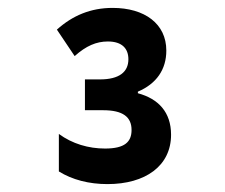

<svg xmlns="http://www.w3.org/2000/svg" viewBox="-20 -873 570 486"><path d="M252 -407C348 -407 413 -453 413 -532C413 -589 381 -623 329 -637V-641C376 -661 401 -697 401 -745C401 -813 346 -853 265 -853C210 -853 164 -834 124 -798L169 -731C198 -757 224 -768 253 -768C289 -768 305 -750 305 -723C305 -691 282 -672 233 -672H195V-594H241C291 -594 313 -577 313 -544C313 -514 296 -497 246 -497C204 -497 163 -509 129 -534V-439C163 -418 205 -407 252 -407Z"/></svg>

Font: Noto Sans Mono Condensed ExtraBold
Style: Regular
Weight: 800
Width: 3
Designer: Monotype Design Team
Foundry: Monotype Imaging Inc.
Version: Version 2.014